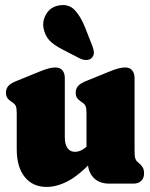

<svg xmlns="http://www.w3.org/2000/svg" viewBox="-20 -724 593 757"><path d="M326.5 -82.5V-99L321 -100V-278.5Q321 -298 317.2 -306Q313.5 -314 305 -319.5L300.5 -322.5Q288.5 -330.5 283.5 -338.5Q278.5 -346.5 278.5 -359Q278.5 -373.5 287 -384Q295.5 -394.5 317 -403.5L406.5 -440Q432 -450.5 446.5 -454.2Q461 -458 473.5 -458Q492 -458 501.2 -446.5Q510.5 -435 510.5 -416.5V-133Q510.5 -108.5 513.2 -99.8Q516 -91 521.5 -86.5L526.5 -82Q537 -73.5 542.5 -64.2Q548 -55 548 -40.5Q548 -21.5 536.8 -10.8Q525.5 0 506.5 0H411Q370.5 0 348.5 -23.8Q326.5 -47.5 326.5 -82.5ZM46 -135V-278.5Q46 -298 42.2 -306Q38.5 -314 30 -319.5L25.5 -322.5Q13.5 -330.5 8.5 -338.5Q3.5 -346.5 3.5 -359Q3.5 -373.5 12 -384Q20.5 -394.5 42 -403.5L131.5 -440Q157 -450.5 171.5 -454.2Q186 -458 198.5 -458Q217 -458 226.2 -446.5Q235.5 -435 235.5 -416.5V-183Q235.5 -155 246 -140.2Q256.5 -125.5 275 -125.5Q288 -125.5 299.8 -131Q311.5 -136.5 322.5 -147L336.5 -160.5L370 -116.5L351 -96Q293.5 -34 249 -10.5Q204.5 13 164 13Q109 13 77.5 -26.2Q46 -65.5 46 -135ZM314.5 -618 342.5 -547Q348.5 -533 350 -520.2Q351.5 -507.5 343 -497Q335 -488 321.5 -487.5Q308 -487 295 -493.5L229 -527.5Q191.5 -546.5 174.2 -565.5Q157 -584.5 151.5 -613.5Q146.5 -643 163 -669.8Q179.5 -696.5 212 -702.5Q250.5 -709.5 274 -685Q297.5 -660.5 314.5 -618Z"/></svg>

Font: Fraunces 144pt S100 Black
Style: Regular
Weight: 900
Version: Version 1.000